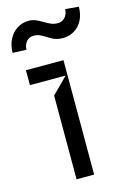

<svg xmlns="http://www.w3.org/2000/svg" viewBox="-132 -828 586 884"><g transform="rotate(-15 160.5 -385.5)"><path d="M119.3 0V-399.1L194.6 -474.4H24.1V-545.5H203.1V0ZM-14.2 -638.5Q-14.2 -674 0 -702.1Q14.2 -730.1 38.9 -746.1Q63.6 -762.1 93.8 -762.1Q112.2 -762.1 126.6 -756.2Q141 -750.4 160.5 -738.6Q178.6 -727.6 192.5 -722.1Q206.3 -716.6 223 -716.6Q236.2 -716.6 247.3 -723.7Q258.5 -730.8 264.9 -743.4Q271.3 -756 271.3 -770.6L335.2 -764.9Q335.2 -728.7 321 -701.3Q306.8 -674 282.3 -659.1Q257.8 -644.2 227.3 -644.2Q211.3 -644.2 198.7 -647.7Q186.1 -651.3 177.4 -655.7Q168.7 -660.2 156.2 -668.3Q139.9 -679 127.5 -684.3Q115.1 -689.6 98 -689.6Q84.9 -689.6 74 -682.5Q63.2 -675.4 57.2 -663Q51.1 -650.6 51.1 -635.7Z"/></g></svg>

Font: Riot Sans
Style: Regular
Weight: 400
Designer: Rasmus Andersson
Foundry: rsms
Version: Version 3.005